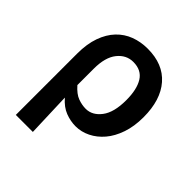

<svg xmlns="http://www.w3.org/2000/svg" viewBox="-187 -629 933 933"><g transform="rotate(45 279.5 -162.5)"><path d="M69 178V-243Q69 -310 86.5 -359Q104 -408 134.5 -440Q165 -472 206 -487.5Q247 -503 295 -503Q401 -503 458.5 -437Q516 -371 516 -253Q516 -190 499 -140.5Q482 -91 453.5 -57.5Q425 -24 388.5 -6Q352 12 313 12Q278 12 243 -1.5Q208 -15 178 -50Q180 12 182 65Q184 118 186 178ZM288 -83Q333 -83 365.5 -125.5Q398 -168 398 -252Q398 -326 372.5 -367Q347 -408 291 -408Q243 -408 210.5 -367.5Q178 -327 178 -249V-136Q207 -103 234.5 -93Q262 -83 288 -83Z"/></g></svg>

Font: TT Toshiba Sans Medium
Style: Regular
Weight: 500
Designer: Paul D. Hunt
Foundry: Toshiba Corporation
Version: Version 2.020;PS 2.000;hotconv 1.0.86;makeotf.lib2.5.63406